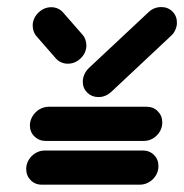

<svg xmlns="http://www.w3.org/2000/svg" viewBox="-20 -539 513 535"><path d="M53 -68.1Q53 -81.9 60.2 -93.7Q67.4 -105.6 79.3 -112.6Q91.1 -119.6 104.8 -119.6H378.1Q396.7 -119.6 409.1 -107.2Q421.5 -94.8 421.5 -76.3Q421.5 -62.2 414.4 -50.4Q407.4 -38.5 395.4 -31.5Q383.3 -24.4 369.6 -24.4H96.3Q77.8 -24.4 65.4 -37Q53 -49.6 53 -68.1ZM63.3 -189.3Q63.3 -203 70.6 -215Q77.8 -227 89.8 -234.3Q101.9 -241.5 115.6 -241.5H388.9Q407.4 -241.5 419.8 -228.9Q432.2 -216.3 432.2 -197.8Q432.2 -184.1 425.2 -172.2Q418.1 -160.4 406.3 -153.3Q394.4 -146.3 380.7 -146.3H107.4Q88.9 -146.3 76.1 -158.7Q63.3 -171.1 63.3 -189.3ZM220.7 -409.3Q218.9 -389.3 203.7 -375.4Q188.5 -361.5 168.9 -361.5Q158.9 -361.5 150.4 -365.4Q141.9 -369.3 135.9 -375.9L81.9 -437.8Q76.3 -444.1 73.5 -452.8Q70.7 -461.5 71.1 -471.1Q73 -490.7 88.1 -504.8Q103.3 -518.9 123 -518.9Q132.6 -518.9 141.3 -515Q150 -511.1 155.9 -504.1L210 -442.2Q215.6 -435.9 218.3 -427.2Q221.1 -418.5 220.7 -409.3ZM429.6 -519.3Q448.1 -519.3 460.6 -506.9Q473 -494.4 473 -475.9Q473 -465.2 468.3 -455.2Q463.7 -445.2 455.9 -438.5L289.6 -282.6Q273.7 -268.5 254.4 -268.5Q235.9 -268.5 223.3 -280.7Q210.7 -293 210.7 -311.1Q210.7 -322.2 215.4 -332.2Q220 -342.2 227.8 -349.6L394.8 -505.9Q409.3 -519.3 429.6 -519.3Z"/></svg>

Font: 26F Galaxy Sans Extra Bold
Style: Italic
Weight: 800
Italic angle: -5°
Designer: C₂₉H₂₅N₃O₅
Version: Version 1.200